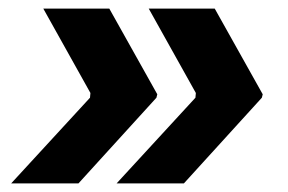

<svg xmlns="http://www.w3.org/2000/svg" viewBox="-20 -498 672 448"><path d="M481 -478H327L437 -281L436 -270L252 -70H409L591 -270L593 -278ZM235 -478H81L191 -281L190 -270L6 -70H163L345 -270L347 -278Z"/></svg>

Font: Fixel Display 20240404
Style: Bold Italic
Weight: 700
Italic angle: -10°
Designer: AlfaBravo + MacPaw
Foundry: Kyrylo Tkachov, Marchela Mozhyna, Serhii Makarenko, Maria Weinstein, Zakhar Kryvoshyya
Version: Version 1.211;Glyphs 3.2 (3225)